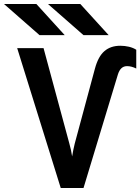

<svg xmlns="http://www.w3.org/2000/svg" viewBox="-66 -941 702 961"><path d="M238 0 20 -700H152L281 -223Q285 -210 289 -191.2Q293 -172.5 295 -158Q297.5 -172.5 301 -191Q304.5 -209.5 308 -222L409 -597Q425.5 -658.5 456.8 -685.2Q488 -712 536 -712Q558.5 -712 579.5 -707Q600.5 -702 616 -692V-598Q592 -610 570 -610Q553 -610 541.8 -599.5Q530.5 -589 524 -568L352 0ZM352 -765 174 -921H336L478 -765ZM132 -765 -46 -921H116L258 -765Z"/></svg>

Font: Overpass Mono
Style: Bold
Weight: 700
Monospace: yes
Designer: Delve Withrington, Dave Bailey
Foundry: Delve Fonts LLC
Version: Version 4.000